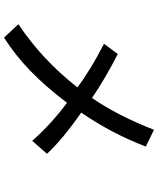

<svg xmlns="http://www.w3.org/2000/svg" viewBox="65 -780 790 960"><g transform="rotate(90 460.0 -300.0)"><path d="M684 -66Q604 -158 494 -240Q413 -133 334.5 -57Q256 19 168 75L101 3Q193 -59 269.5 -130.5Q346 -202 417 -292Q331 -357 199 -425L250 -494Q373 -431 470 -365Q558 -493 629 -675L713 -634Q677 -542 636 -464.5Q595 -387 543 -311Q673 -221 749 -140Z"/></g></svg>

Font: LINE Seed Sans KR Regular
Style: Regular
Weight: 400
Designer: LINE VX Design & Sandoll Inc & Dalton Maag Ltd
Foundry: Sandoll Inc.
Version: Version 1.000